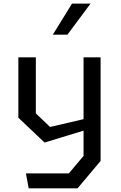

<svg xmlns="http://www.w3.org/2000/svg" viewBox="-20 -826 660 1046"><path d="M121.3 118.8H354.7L435.2 23.5V-137.7V-158.8V-513.7H528V50.8L402.5 200H136.3ZM80 -184.7V-513.7H175.2V-208.2L252.8 -134.3L487.7 -189V-130.2L222.8 -49.5ZM473.2 -806.2H372.3L267.8 -637.2H347.3Z"/></svg>

Font: Monaspace Krypton Var ExLight
Style: Regular
Weight: 200
Designer: Riley Cran and the Lettermatic Team
Version: Version 1.200 (Monaspace Krypton Var)